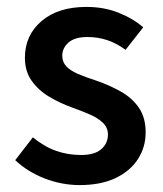

<svg xmlns="http://www.w3.org/2000/svg" viewBox="-20 -523 471 555"><path d="M210 12Q159 12 109.5 -7Q60 -26 24 -60L75 -126Q108 -99 142 -87Q176 -75 214 -75Q254 -75 273 -92Q292 -109 292 -134Q292 -154 277.5 -168Q263 -182 240 -192Q217 -202 189 -212Q153 -225 122 -243.5Q91 -262 71.5 -289.5Q52 -317 52 -356Q52 -421 100 -462Q148 -503 230 -503Q280 -503 322 -486.5Q364 -470 394 -444L343 -379Q317 -398 290 -407Q263 -416 233 -416Q196 -416 178 -400Q160 -384 160 -362Q160 -344 171.5 -331.5Q183 -319 205 -309.5Q227 -300 258 -290Q296 -277 329 -258.5Q362 -240 381.5 -211.5Q401 -183 401 -140Q401 -98 379 -63.5Q357 -29 314.5 -8.5Q272 12 210 12Z"/></svg>

Font: Source Sans 3 SemiBold
Style: Regular
Weight: 600
Designer: Paul D. Hunt
Foundry: Adobe
Version: Version 3.046;hotconv 1.0.118;makeotfexe 2.5.65603